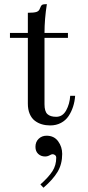

<svg xmlns="http://www.w3.org/2000/svg" viewBox="-20 -588 416 912"><path d="M27.3 -408.2V-431.6H112.3V-527.3Q142.1 -527.3 153.8 -531.5Q165.5 -535.6 169.4 -547.4Q174.3 -561 179.7 -564.7Q185.1 -568.4 202.6 -568.4Q191.4 -497.6 191.4 -431.6H302.7V-408.2H191.4V-92.8Q191.4 -59.1 205.1 -46.1Q218.8 -33.2 247.1 -33.2Q277.3 -33.2 294.2 -63.5Q311 -93.8 313.5 -132.8H336.9Q335 -105.5 327.1 -81.3Q319.3 -57.1 305.7 -36.6Q292 -16.1 269.5 -4.2Q247.1 7.8 218.3 7.8Q197.3 7.8 179 2.4Q160.6 -2.9 145.3 -14.6Q129.9 -26.4 121.1 -47.1Q112.3 -67.9 112.3 -95.7V-408.2ZM148.4 109.4Q148.4 85.9 163.6 71.3Q178.7 56.6 201.2 56.6Q236.8 56.6 256.1 83Q275.4 109.4 275.4 143.1Q275.4 191.4 253.7 228Q231.9 264.6 186.5 303.7L171.9 288.1Q210.9 253.4 229 225.3Q247.1 197.3 247.1 161.1Q247.1 153.3 241.7 148.9Q236.3 144.5 229.5 144.5Q224.6 144.5 216.3 149.4Q205.6 155.3 194.3 155.3Q174.8 155.3 161.6 143.1Q148.4 130.9 148.4 109.4Z"/></svg>

Font: Theano Didot
Style: Regular
Weight: 400
Designer: Alexey Kryukov
Version: Version 2.0